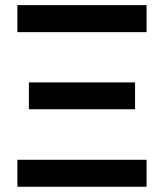

<svg xmlns="http://www.w3.org/2000/svg" viewBox="-20 -713 626 733"><path d="M46.4 -590.3V-693.4H539.6V-590.3ZM46.4 0V-103H539.6V0ZM90.3 -295.9V-398.4H495.6V-295.9Z"/></svg>

Font: Cascadia Mono Medium
Style: Regular
Weight: 500
Monospace: yes
Designer: Aaron Bell
Foundry: Saja Typeworks
Version: Version 2407.024